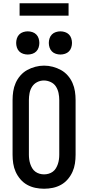

<svg xmlns="http://www.w3.org/2000/svg" viewBox="-20 -1148 540 1176"><path d="M250 8Q223 8 196.5 2.5Q170 -3 146.5 -16Q123 -29 105 -50Q87 -71 76 -95.5Q65 -120 61 -146.5Q57 -173 57 -200V-535Q57 -562 61 -588.5Q65 -615 76 -640Q87 -665 105 -685.5Q123 -706 146.5 -719Q170 -732 196.5 -739Q223 -746 250 -746Q277 -746 303.5 -739Q330 -732 353.5 -719Q377 -706 395 -685.5Q413 -665 424 -640Q435 -615 439 -588.5Q443 -562 443 -535V-200Q443 -173 439 -146.5Q435 -120 424 -95.5Q413 -71 395 -50Q377 -29 353.5 -16Q330 -3 303.5 2.5Q277 8 250 8ZM250 -80Q264 -80 278 -84Q292 -88 303.5 -96.5Q315 -105 322.5 -117.5Q330 -130 334.5 -143.5Q339 -157 341 -171.5Q343 -186 343 -200V-535Q343 -557 338.5 -578.5Q334 -600 322.5 -618Q311 -636 290.5 -645.5Q270 -655 249 -655Q227 -655 207.5 -645Q188 -635 176.5 -617Q165 -599 161 -577.5Q157 -556 157 -535V-200Q157 -186 159 -171.5Q161 -157 165.5 -143.5Q170 -130 177.5 -117.5Q185 -105 196.5 -96.5Q208 -88 222 -84Q236 -80 250 -80ZM350 -814Q336 -814 322 -818.5Q308 -823 298 -833Q288 -843 283.5 -857Q279 -871 279 -885Q279 -899 283.5 -913Q288 -927 298 -937Q308 -947 322 -951.5Q336 -956 350 -956Q364 -956 378 -951.5Q392 -947 402 -937Q412 -927 416.5 -913Q421 -899 421 -885Q421 -871 416.5 -857Q412 -843 402 -833Q392 -823 378 -818.5Q364 -814 350 -814ZM150 -814Q136 -814 122 -818.5Q108 -823 98 -833Q88 -843 83.5 -857Q79 -871 79 -885Q79 -899 83.5 -913Q88 -927 98 -937Q108 -947 122 -951.5Q136 -956 150 -956Q164 -956 178 -951.5Q192 -947 202 -937Q212 -927 216.5 -913Q221 -899 221 -885Q221 -871 216.5 -857Q212 -843 202 -833Q192 -823 178 -818.5Q164 -814 150 -814ZM100 -1052V-1128H400V-1052Z"/></svg>

Font: Iosevka Slab Semibold
Style: Regular
Weight: 600
Monospace: yes
Designer: Belleve Invis
Foundry: Belleve Invis
Version: Version 11.1.1; ttfautohint (v1.8.3)